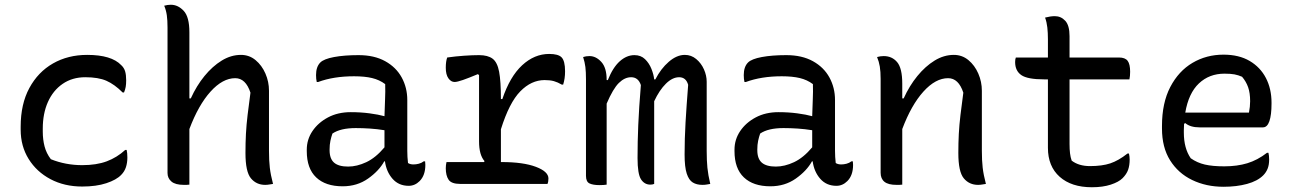

<svg xmlns="http://www.w3.org/2000/svg" viewBox="-20 -774 5440 808"><path d="M347 -543Q449 -543 490 -500Q502 -489 506.5 -474Q511 -459 511 -436Q511 -420 509 -408.5Q507 -397 502 -385H496Q462 -419 428 -434Q394 -449 339 -449Q284 -449 243.5 -421Q203 -393 181.5 -344.5Q160 -296 160 -233V-220Q160 -187 167.5 -158Q175 -129 194 -104Q256 -79 326 -79Q386 -79 429 -95Q472 -111 507 -143H513Q516 -131 516 -111Q516 -89 510 -70.5Q504 -52 490 -38Q470 -17 427.5 -3Q385 11 326 11Q251 11 192.5 -20Q134 -51 100.5 -105Q67 -159 67 -228V-241Q67 -336 103.5 -403.5Q140 -471 203 -507Q266 -543 347 -543Z M754 4Q718 4 701.5 -10Q685 -24 685 -46V-658Q685 -689 682 -710Q679 -731 671 -750Q678 -752 685 -753Q692 -754 699 -754Q729 -754 753 -728.5Q777 -703 777 -638V-360H783Q807 -413 840.5 -454Q874 -495 913 -519Q952 -543 994 -543Q1029 -543 1055.5 -521Q1082 -499 1097 -464.5Q1112 -430 1112 -392V-139Q1112 -98 1115.5 -68Q1119 -38 1129 0Q1121 1 1113 2.5Q1105 4 1096 4Q1059 4 1036 -23.5Q1013 -51 1013 -130Q1013 -173 1015 -211Q1017 -249 1022 -290.5Q1027 -332 1034 -384Q1014 -445 970 -445Q917 -445 866 -388.5Q815 -332 777 -231V3Q770 4 765 4Q760 4 754 4Z M1694 -353V-139Q1694 -114 1697 -88Q1706 -82 1720 -82Q1731 -82 1742.5 -85Q1754 -88 1763 -95H1769Q1769 -91 1769.5 -88Q1770 -85 1770 -80Q1770 -36 1746 -12Q1726 8 1700 8Q1658 8 1632 -21.5Q1606 -51 1600 -95H1597Q1575 -55 1529 -22.5Q1483 10 1422 10Q1350 10 1310.5 -27.5Q1271 -65 1271 -138V-144Q1271 -187 1295 -222.5Q1319 -258 1360.5 -280Q1402 -302 1456 -302Q1498 -302 1535.5 -297Q1573 -292 1598 -285Q1599 -325 1600.5 -356.5Q1602 -388 1601 -420Q1577 -438 1546 -445.5Q1515 -453 1470 -453Q1384 -453 1319 -429H1313Q1310 -441 1310 -458Q1310 -493 1328 -511Q1343 -526 1386 -534Q1429 -542 1489 -542Q1555 -542 1601 -516.5Q1647 -491 1670.5 -448Q1694 -405 1694 -353ZM1367 -142Q1367 -106 1386 -89.5Q1405 -73 1445 -73Q1482 -73 1521.5 -91.5Q1561 -110 1598 -154V-226Q1567 -231 1536.5 -233Q1506 -235 1477 -235Q1413 -235 1379 -212Q1374 -198 1370.5 -181.5Q1367 -165 1367 -145Z M1859 -92H2017L2019 -96Q1996 -122 1996 -179V-458L1991 -462Q1953 -446 1928.5 -437.5Q1904 -429 1893 -429Q1878 -429 1867 -444.5Q1856 -460 1856 -489Q1856 -516 1862 -532Q1897 -537 1933 -539.5Q1969 -542 1996 -542Q2033 -542 2053 -527Q2073 -512 2080.5 -472Q2088 -432 2088 -357H2094Q2126 -452 2177.5 -499.5Q2229 -547 2291 -547Q2329 -547 2343 -533Q2358 -518 2358 -474Q2358 -458 2356 -444.5Q2354 -431 2350 -418H2344Q2327 -428 2311 -432.5Q2295 -437 2272 -437Q2216 -437 2169.5 -389.5Q2123 -342 2088 -230V-92H2091Q2182 -92 2235 -72Q2288 -52 2288 -23Q2288 -9 2284 0H1917Q1880 0 1868 -17.5Q1856 -35 1856 -66Q1856 -79 1859 -92Z M2533 3Q2527 4 2519.5 4.5Q2512 5 2503 5Q2476 5 2461 -2Q2446 -9 2446 -34V-440Q2446 -472 2443.5 -492Q2441 -512 2434 -534Q2446 -538 2461 -538Q2488 -538 2510.5 -513.5Q2533 -489 2533 -438V-437H2538Q2559 -490 2588 -516Q2617 -542 2650 -542Q2677 -542 2694.5 -525Q2712 -508 2721.5 -484Q2731 -460 2733 -440H2738Q2761 -485 2794.5 -514Q2828 -543 2862 -543Q2889 -543 2910 -525.5Q2931 -508 2942.5 -482Q2954 -456 2954 -430V-139Q2954 -98 2957 -68Q2960 -38 2969 0Q2962 1 2954.5 2.5Q2947 4 2936 4Q2912 4 2895.5 -6Q2879 -16 2870 -43.5Q2861 -71 2861 -124Q2861 -190 2865 -259Q2869 -328 2876 -417Q2867 -449 2838 -449Q2810 -449 2782.5 -422Q2755 -395 2733 -348V0Q2726 3 2717 3Q2692 3 2677.5 -19.5Q2663 -42 2663 -109Q2663 -177 2666 -248Q2669 -319 2677 -416Q2666 -449 2636 -449Q2609 -449 2584.5 -425Q2560 -401 2533 -338Z M3494 -353V-139Q3494 -114 3497 -88Q3506 -82 3520 -82Q3531 -82 3542.5 -85Q3554 -88 3563 -95H3569Q3569 -91 3569.5 -88Q3570 -85 3570 -80Q3570 -36 3546 -12Q3526 8 3500 8Q3458 8 3432 -21.5Q3406 -51 3400 -95H3397Q3375 -55 3329 -22.5Q3283 10 3222 10Q3150 10 3110.5 -27.5Q3071 -65 3071 -138V-144Q3071 -187 3095 -222.5Q3119 -258 3160.5 -280Q3202 -302 3256 -302Q3298 -302 3335.5 -297Q3373 -292 3398 -285Q3399 -325 3400.5 -356.5Q3402 -388 3401 -420Q3377 -438 3346 -445.5Q3315 -453 3270 -453Q3184 -453 3119 -429H3113Q3110 -441 3110 -458Q3110 -493 3128 -511Q3143 -526 3186 -534Q3229 -542 3289 -542Q3355 -542 3401 -516.5Q3447 -491 3470.5 -448Q3494 -405 3494 -353ZM3167 -142Q3167 -106 3186 -89.5Q3205 -73 3245 -73Q3282 -73 3321.5 -91.5Q3361 -110 3398 -154V-226Q3367 -231 3336.5 -233Q3306 -235 3277 -235Q3213 -235 3179 -212Q3174 -198 3170.5 -181.5Q3167 -165 3167 -145Z M3777 3Q3770 4 3764.5 4Q3759 4 3753 4Q3718 4 3702 -9Q3686 -22 3686 -47V-442Q3686 -473 3682.5 -494Q3679 -515 3671 -534Q3678 -536 3685 -537Q3692 -538 3699 -538Q3734 -538 3755.5 -512.5Q3777 -487 3777 -422V-360H3783Q3807 -413 3840.5 -454Q3874 -495 3913 -519Q3952 -543 3994 -543Q4029 -543 4055.5 -521Q4082 -499 4097 -464.5Q4112 -430 4112 -392V-139Q4112 -98 4115.5 -68Q4119 -38 4129 0Q4121 1 4113 2.5Q4105 4 4096 4Q4059 4 4036 -23.5Q4013 -51 4013 -130Q4013 -173 4015 -211Q4017 -249 4022 -290.5Q4027 -332 4034 -384Q4014 -445 3970 -445Q3917 -445 3866 -388.5Q3815 -332 3777 -231Z M4255 -532H4390V-609Q4390 -636 4387.5 -658.5Q4385 -681 4378 -700Q4401 -706 4419 -706Q4445 -706 4463 -686.5Q4481 -667 4481 -622V-532H4689Q4715 -532 4725.5 -518Q4736 -504 4736 -472Q4736 -454 4733 -440H4481V-168Q4481 -146 4483 -129Q4485 -112 4490 -98Q4520 -75 4567 -75Q4618 -75 4652.5 -86.5Q4687 -98 4725 -128H4731Q4734 -115 4734 -103Q4734 -78 4727.5 -59.5Q4721 -41 4704 -24Q4688 -8 4654.5 3Q4621 14 4575 14Q4489 14 4439.5 -30Q4390 -74 4390 -152V-440H4374Q4304 -440 4278 -458Q4252 -476 4252 -513Q4252 -525 4255 -532Z M5129 -544Q5194 -544 5239 -517.5Q5284 -491 5307.5 -445.5Q5331 -400 5331 -342V-338Q5331 -290 5322 -264Q5313 -238 5295 -238H5028Q4989 -238 4968 -256L4963 -253Q4962 -241 4962 -227V-216Q4962 -150 4991 -108Q5018 -89 5050.5 -81.5Q5083 -74 5132 -74Q5186 -74 5229 -87Q5272 -100 5312 -131H5318Q5321 -119 5321 -103Q5321 -80 5314.5 -64Q5308 -48 5296 -36Q5272 -12 5228 0Q5184 12 5129 12Q5056 12 4997 -16.5Q4938 -45 4904 -99.5Q4870 -154 4870 -233V-244Q4870 -341 4905 -408Q4940 -475 4998.5 -509.5Q5057 -544 5129 -544ZM5133 -464Q5069 -464 5025.5 -423Q4982 -382 4968 -300H5236Q5241 -325 5241 -348Q5241 -383 5232.5 -407Q5224 -431 5207 -451Q5191 -458 5175 -461Q5159 -464 5133 -464Z"/></svg>

Font: Recursive Mn Csl St
Style: Regular
Weight: 400
Monospace: yes
Version: Version 1.079;hotconv 1.0.112;makeotfexe 2.5.65598; ttfautoh